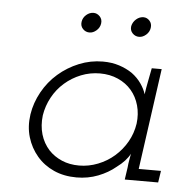

<svg xmlns="http://www.w3.org/2000/svg" viewBox="-45 -585 627 636"><g transform="rotate(5 269.0 -267.0)"><path d="M62 -188Q68 -227 88 -263Q108 -299 138.5 -325.5Q169 -352 207 -367.5Q245 -383 286 -383Q316 -383 340.5 -375Q365 -367 384 -354Q403 -340 415.5 -322Q428 -304 433 -287Q436 -309 440.5 -331Q445 -353 449 -375H482L435 -39H509L503 0H392L398 -41Q399 -53 401 -64Q403 -75 405 -87Q399 -75 388 -63Q377 -51 362 -40Q337 -19 303.5 -6Q270 7 232 7Q190 7 156.5 -8Q123 -23 100 -50Q77 -77 66.5 -112Q56 -147 62 -188ZM103 -188Q99 -154 107.5 -125Q116 -96 136 -74Q154 -55 179.5 -44Q205 -33 237 -33Q269 -33 299.5 -45Q330 -57 354 -78Q378 -99 394 -127Q410 -155 415 -188Q419 -220 411 -248.5Q403 -277 385 -298Q367 -319 340 -331Q313 -343 280 -343Q247 -343 217 -331Q187 -319 163 -298Q139 -277 123.5 -248.5Q108 -220 103 -188ZM369 -508Q372 -522 383 -531.5Q394 -541 407 -541Q419 -541 427.5 -531.5Q436 -522 434 -508Q432 -494 421 -484.5Q410 -475 398 -475Q385 -475 376 -484.5Q367 -494 369 -508ZM204 -508Q206 -522 217 -531.5Q228 -541 241 -541Q253 -541 262 -531.5Q271 -522 269 -508Q267 -494 256 -484.5Q245 -475 233 -475Q220 -475 211 -484.5Q202 -494 204 -508Z"/></g></svg>

Font: Josefin Slab
Style: Italic
Weight: 400
Italic angle: -12°
Designer: Santiago Orozco
Foundry: Typemade
Version: Version 2.000